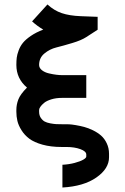

<svg xmlns="http://www.w3.org/2000/svg" viewBox="-20 -650 565 865"><path d="M53.7 -154.8Q53.7 -178.7 62.7 -202.1Q71.8 -225.6 101.6 -255.4Q53.7 -295.9 53.7 -357.4Q53.7 -376 55.4 -390.1Q57.1 -404.3 64.2 -423.3Q71.3 -442.4 83.7 -457.5Q96.2 -472.7 119.4 -488.5Q142.6 -504.4 174.8 -516.6Q147 -533.2 124.5 -553.7L193.8 -629.9Q223.6 -602.5 258.3 -590.8Q293 -579.1 343.3 -577.1L419.9 -574.2V-516.1L368.7 -482.9Q346.2 -468.3 305.4 -456.1Q264.6 -443.8 234.1 -436.3Q203.6 -428.7 179.9 -408.9Q156.2 -389.2 156.2 -357.4Q156.2 -343.8 168.9 -333.7Q181.6 -323.7 200.7 -319.3Q219.7 -314.9 234.4 -313.2Q249 -311.5 259.8 -311.5H368.7V-209H259.8Q232.4 -209 211.2 -202.4Q189.9 -195.8 178.7 -186.5Q167.5 -177.2 161.9 -168.9Q156.2 -160.6 156.2 -154.8V-146.5Q156.2 -130.4 163.8 -119.1Q171.4 -107.9 181.2 -102.5Q190.9 -97.2 207 -94.2Q223.1 -91.3 232.9 -90.8Q242.7 -90.3 257.8 -90.3H279.3Q284.2 -90.3 293.5 -89.8Q302.7 -89.4 321.8 -86.2Q340.8 -83 359.4 -78.1Q377.9 -73.2 398.9 -63Q419.9 -52.7 435.3 -39.3Q450.7 -25.9 460.9 -4.4Q471.2 17.1 471.2 43V58.6Q471.2 109.9 414.1 149.7Q356.9 189.5 261.2 194.8V92.3Q290.5 90.8 316.2 84Q341.8 77.1 355.2 69.3Q368.7 61.5 368.7 55.2V46.4Q368.7 31.7 342.3 22Q315.9 12.2 279.3 12.2H257.8Q209 12.2 171.4 1.7Q133.8 -8.8 112.1 -25.1Q90.3 -41.5 76.7 -63.5Q63 -85.4 58.3 -105.5Q53.7 -125.5 53.7 -146.5Z"/></svg>

Font: Anka/Coder Condensed
Style: Bold
Weight: 700
Width: 4
Monospace: yes
Version: Version 001.100